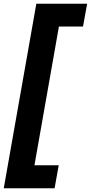

<svg xmlns="http://www.w3.org/2000/svg" viewBox="-35 -825 483 1020"><path d="M-15 175 158 -805H428L406 -684H278L148 53H277L255 175Z"/></svg>

Font: DM Sans 28pt Black
Style: Italic
Weight: 900
Italic angle: -10°
Version: Version 4.004;gftools[0.9.30]